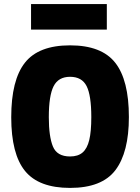

<svg xmlns="http://www.w3.org/2000/svg" viewBox="-20 -907 687 940"><path d="M35 0ZM35 -333Q35 -515 102 -600Q169 -685 323 -685Q477 -685 544 -600Q611 -515 611 -334Q611 -161 545 -74Q479 13 323 13Q170 13 102.5 -70Q35 -153 35 -333ZM427 -334Q427 -440 404 -485.5Q381 -531 323 -531Q266 -531 242.5 -485Q219 -439 219 -333Q219 -239 239 -190Q259 -141 323 -141Q362 -141 384.5 -160.5Q407 -180 417 -221.5Q427 -263 427 -334ZM132 -887H503V-762H132Z"/></svg>

Font: Cairo Black
Style: Regular
Weight: 900
Designer: Mohamed Gaber, the designers of Titillium
Foundry: Kief Type Foundry
Version: Version 2.009; ttfautohint (v1.5.33-1714) -l 8 -r 50 -G 200 